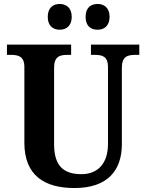

<svg xmlns="http://www.w3.org/2000/svg" viewBox="-20 -939 738 969"><path d="M473 -789C503 -789 533 -806 533 -854C533 -902 503 -919 473 -919C440 -919 412 -902 412 -854C412 -806 440 -789 473 -789ZM281 -789C312 -789 342 -806 342 -854C342 -902 312 -919 281 -919C250 -919 221 -902 221 -854C221 -806 250 -789 281 -789ZM356 10C522 10 595 -78 595 -211V-597C595 -654 624 -662 662 -662H683V-714H439V-662H459C497 -662 525 -654 525 -601V-213C525 -112 472 -60 391 -60C306 -60 253 -97 253 -210V-597C253 -654 282 -662 319 -662H339V-714H15V-662H36C73 -662 103 -654 103 -601V-218C103 -54 204 10 356 10Z"/></svg>

Font: Noto Serif SemiCondensed
Style: Bold
Weight: 700
Width: 4
Designer: Monotype Design Team
Foundry: Monotype Imaging Inc.
Version: Version 2.015